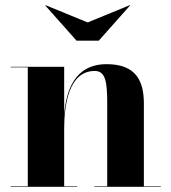

<svg xmlns="http://www.w3.org/2000/svg" viewBox="-20 -716 657 736"><path d="M316 -630 155 -696 153.5 -695 273.5 -560H358.5L478.5 -695L477 -696ZM21 -2V0H276V-2H226V-223C226 -313 243.5 -444 343 -444C385 -444 391 -402 391 -318V-2H341.5V0H596.5V-2H531.5V-319C531.5 -406 501 -470 389 -470C265 -470 233.5 -367.5 226 -276.5V-460H21V-458H86.5V-2Z"/></svg>

Font: Bodoni* 96pt
Style: Bold
Weight: 700
Version: Version 2.3